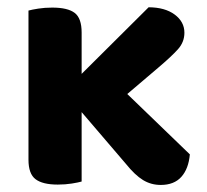

<svg xmlns="http://www.w3.org/2000/svg" viewBox="-20 -508 579 536"><path d="M207.9 -223H59.5V-478.5Q69.1 -481.2 87.1 -484Q105 -486.8 125.9 -486.8Q169.2 -486.8 188.6 -471.9Q207.9 -457.1 207.9 -417.1ZM271 -190.8 165.5 -259.6 394.9 -487.7Q440.4 -487.5 467.6 -467.4Q494.8 -447.2 494.8 -416.6Q494.8 -390.6 476.8 -370.5Q458.8 -350.4 421 -318.4ZM171.1 -238 287.4 -291.8 510 -77Q506.4 -36.7 486.2 -14.2Q466 8.3 428.7 8.3Q401.6 8.3 379.2 -5.4Q356.8 -19.1 331.6 -50.4ZM59.5 -274.1H207.9V-1.2Q198.4 1.5 180.4 4.4Q162.4 7.3 141.3 7.3Q99 7.3 79.3 -7.7Q59.5 -22.6 59.5 -62.2Z"/></svg>

Font: Baloo Bhaijaan 2
Style: Regular
Weight: 400
Designer: Sanskriti Dholi, Noopur Datye and Ek Type
Foundry: Ek Type
Version: Version 1.701